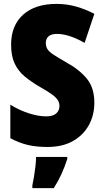

<svg xmlns="http://www.w3.org/2000/svg" viewBox="-20 -744 531 985"><path d="M464 -217Q464 -153 435.5 -101.5Q407 -50 353.5 -20Q300 10 223 10Q168 10 124 0Q80 -10 33 -35V-207Q80 -178 128.5 -162.5Q177 -147 217 -147Q252 -147 268.5 -162Q285 -177 285 -200Q285 -216 277 -229.5Q269 -243 247.5 -259Q226 -275 185 -298Q140 -324 106.5 -352Q73 -380 55 -418.5Q37 -457 37 -515Q37 -613 98.5 -668.5Q160 -724 270 -724Q322 -724 370 -710.5Q418 -697 464 -673L414 -524Q333 -570 273 -570Q242 -570 228.5 -557Q215 -544 215 -524Q215 -506 223 -492.5Q231 -479 254.5 -463.5Q278 -448 322 -423Q390 -385 427 -338.5Q464 -292 464 -217ZM325 72Q312 112 295.5 148.5Q279 185 256 221H146V207Q150 189 154.5 162Q159 135 162 108Q165 81 165 61H325Z"/></svg>

Font: Noto Sans Lao Looped Condensed Black
Style: Regular
Weight: 900
Width: 3
Designer: Mark Frömberg, Ben Mitchell
Foundry: The Fontpad Ltd
Version: Version 1.002; ttfautohint (v1.8.4.7-5d5b)